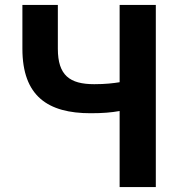

<svg xmlns="http://www.w3.org/2000/svg" viewBox="-20 -760 744 780"><path d="M466 0H613V-740H466V-426C441 -422 409 -418 363 -418C263 -418 215 -454 215 -562V-740H71V-562C71 -369 175 -300 348 -300C399 -300 432 -303 466 -309Z"/></svg>

Font: Noto Sans CJK KR Bold
Style: Regular
Weight: 700
Designer: Ryoko NISHIZUKA (kana & ideographs); Paul D. Hunt (Latin, Greek & Cyrillic); Wenlong ZHANG (bopomofo); Sandoll Communica
Foundry: Adobe Systems Incorporated
Version: Version 1.004;PS 1.004;hotconv 1.0.82;makeotf.lib2.5.63406